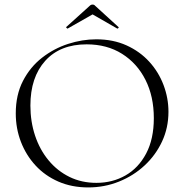

<svg xmlns="http://www.w3.org/2000/svg" viewBox="-20 -808 806 840"><path d="M366 12Q294 12 235.5 -13.5Q177 -39 135.5 -84Q94 -129 71.5 -187.5Q49 -246 49 -312Q49 -393 80.5 -454Q112 -515 164 -555.5Q216 -596 278 -616Q340 -636 401 -636Q475 -636 533.5 -609.5Q592 -583 633 -538Q674 -493 695.5 -436Q717 -379 717 -319Q717 -249 689 -189Q661 -129 612.5 -84Q564 -39 500.5 -13.5Q437 12 366 12ZM402 -8Q472 -8 529 -40.5Q586 -73 619.5 -136.5Q653 -200 653 -291Q653 -386 616.5 -458.5Q580 -531 514 -572.5Q448 -614 359 -614Q243 -614 178 -542Q113 -470 113 -346Q113 -276 133.5 -214.5Q154 -153 192.5 -106.5Q231 -60 284 -34Q337 -8 402 -8ZM270 -690 373 -783Q378 -788 385 -788Q392 -788 396 -783L498 -690Q501 -689 498 -685.5Q495 -682 493 -683L385 -745L276 -683Q275 -682 271.5 -685.5Q268 -689 270 -690Z"/></svg>

Font: Cormorant Garamond Light Light
Style: Regular
Weight: 300
Version: Version 4.001